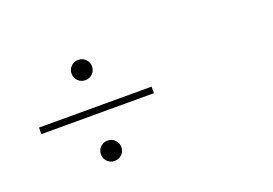

<svg xmlns="http://www.w3.org/2000/svg" viewBox="-94 -954 1689 1190"><g transform="rotate(-20 750.0 -359.0)"><path d="M488.3 -160.2Q516.6 -160.2 536.1 -140.6Q555.7 -121.1 555.7 -93.3Q555.7 -65.4 536.1 -45.9Q516.6 -26.4 488.3 -26.4Q460 -26.4 440.4 -45.9Q420.9 -65.4 420.9 -93.3Q420.9 -121.1 440.4 -140.6Q460 -160.2 488.3 -160.2ZM117.2 -337.9V-380.9H859.4V-337.9ZM488.3 -692.4Q516.6 -692.4 536.1 -672.9Q555.7 -653.3 555.7 -625.5Q555.7 -597.7 536.1 -578.1Q516.6 -558.6 488.3 -558.6Q460 -558.6 440.4 -578.1Q420.9 -597.7 420.9 -625.5Q420.9 -653.3 440.4 -672.9Q460 -692.4 488.3 -692.4Z"/></g></svg>

Font: Bpmf GenYo Min R
Style: R
Weight: 400
Foundry: But Ko
Version: Version 1.320